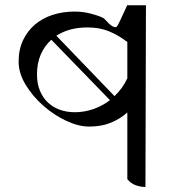

<svg xmlns="http://www.w3.org/2000/svg" viewBox="-20 -735 720 763"><path d="M558 8Q538 8 519 1Q500 -6 486 -23V-288Q458 -263 421 -247.5Q384 -232 334 -232Q292 -232 243 -255Q194 -278 152 -315Q110 -352 82 -398Q54 -444 54 -490Q54 -538 71.5 -575Q89 -612 119 -637.5Q149 -663 189.5 -676Q230 -689 276 -689Q310 -689 340 -681Q389 -668 396 -659Q431 -619 444 -629Q448 -631 486 -715L484 -714H560ZM277 -289Q315 -289 351 -301.5Q387 -314 417 -337L184 -577Q157 -553 142 -518.5Q127 -484 127 -439Q127 -403 138.5 -375Q150 -347 170 -328Q190 -309 217.5 -299Q245 -289 277 -289ZM486 -568Q451 -595 413.5 -610.5Q376 -626 327 -626Q255 -626 204 -593L435 -353Q451 -368 464 -386Q477 -404 486 -424Z"/></svg>

Font: guzrati115
Style: Regular
Weight: 400
Designer: Jelle Bosma - Monotype Design Team, Universal Thirst
Foundry: Monotype Imaging Inc.
Version: Version 2.102